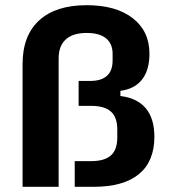

<svg xmlns="http://www.w3.org/2000/svg" viewBox="-20 -720 653 740"><path d="M314 -700Q427 -700 491.5 -650Q556 -600 556 -513Q556 -450 527.5 -413.5Q499 -377 444 -370V-350Q509 -342 542 -302.5Q575 -263 575 -193Q575 -98 515.5 -49Q456 0 341 0H268V-99H331Q383 -99 407.5 -121Q432 -143 432 -190V-221Q432 -268 407.5 -290Q383 -312 331 -312H283V-408H327Q414 -408 414 -487V-512Q414 -552 388.5 -572.5Q363 -593 314 -593Q261 -593 233.5 -568Q206 -543 206 -495V0H67V-473Q67 -583 131 -641.5Q195 -700 314 -700Z"/></svg>

Font: Mozilla Text BETA
Style: Bold
Weight: 700
Designer: Studio DRAMA
Foundry: Studio DRAMA
Version: Version 0.100